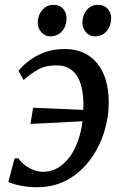

<svg xmlns="http://www.w3.org/2000/svg" viewBox="-20 -773 512 803"><path d="M250.9 -568Q335.9 -568 385.1 -509.9Q434.2 -451.8 434.9 -343.6Q435.2 -285.1 416.3 -223.1Q397.5 -161.2 359.7 -108.4Q321.8 -55.6 265.4 -22.8Q208.9 10 134.2 10Q113.8 10 91.9 7.5Q69.9 5 50 0Q30.2 -4.9 15 -12.1L40.9 -110.7H56.8Q69.2 -93.1 86.7 -80.5Q104.1 -67.9 123.1 -61.2Q142.2 -54.5 159.1 -54.5Q196.8 -54.5 228.1 -74.8Q259.4 -95.1 282.2 -132.5Q304.9 -170 317.3 -221.6Q329.6 -273.1 328.9 -335.2Q328.3 -417.5 299.9 -458.6Q271.5 -499.6 216.6 -499.6Q170.5 -499.6 139.4 -482.2Q108.3 -464.8 78.4 -438.3L57.6 -476.9Q70.1 -493.6 96.2 -514.9Q122.3 -536.2 161.1 -552.1Q200 -568 250.9 -568ZM107.5 -254.8 118.5 -322.5Q175.4 -319.9 229.4 -317.8Q283.3 -315.6 345.2 -312.6L337.2 -266.7Q274.9 -263.3 218.5 -260.1Q162 -257 107.5 -254.8ZM189.4 -621Q167.9 -621 152.6 -638.7Q137.3 -656.4 137.8 -680.1Q138.8 -710.7 157.3 -731.8Q175.8 -752.8 203.7 -752.8Q229.8 -752.8 244.2 -735.9Q258.7 -718.9 258.4 -696.1Q258 -664.6 239.7 -642.8Q221.3 -621 189.4 -621ZM376 -621Q354.5 -621 339.2 -638.7Q324 -656.4 324.5 -680.1Q325.5 -710.7 343.4 -731.8Q361.4 -752.8 389.9 -752.8Q415.7 -752.8 430.6 -735.9Q445.5 -718.9 445 -696.1Q444.5 -664.6 426 -642.8Q407.6 -621 376 -621Z"/></svg>

Font: Merriweather 7pt Light
Style: Italic
Weight: 300
Italic angle: -7.8°
Designer: Eben Sorkin
Foundry: Eben Sorkin
Version: Version 2.200;gftools[0.9.31]